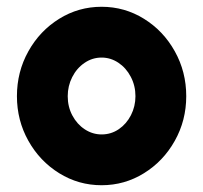

<svg xmlns="http://www.w3.org/2000/svg" viewBox="-20 -534 600 567"><path d="M280 13Q212 13 154.8 -22.5Q97.5 -58 63.8 -118.2Q30 -178.5 30 -250Q30 -322 63.8 -382.5Q97.5 -443 154.8 -478.5Q212 -514 280 -514Q348 -514 405.2 -478.5Q462.5 -443 496.2 -382.5Q530 -322 530 -250Q530 -178.5 496.2 -118.2Q462.5 -58 405.2 -22.5Q348 13 280 13ZM280 -137Q308 -137 330.8 -152.5Q353.5 -168 366.8 -194Q380 -220 380 -250Q380 -281 366.2 -307.2Q352.5 -333.5 329.5 -348.8Q306.5 -364 280 -364Q252.5 -364 229.5 -348.2Q206.5 -332.5 193.2 -306.2Q180 -280 180 -250Q180 -218.5 193.8 -192.8Q207.5 -167 230.5 -152Q253.5 -137 280 -137Z"/></svg>

Font: Urbanist
Style: Regular
Weight: 400
Designer: Corey Hu
Foundry: Corey Hu
Version: Version 1.2; befe77262ef67d88f1d94aa3d2e49ef1327b4483